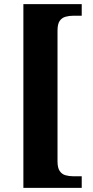

<svg xmlns="http://www.w3.org/2000/svg" viewBox="-20 -780 449 928"><path d="M93 128V-760H375V-704H335Q314 -704 296.5 -699Q279 -694 268.5 -679Q258 -664 258 -632V0Q258 31 268.5 46.5Q279 62 296.5 67Q314 72 335 72H375V128Z"/></svg>

Font: Noto Serif Khmer SemiCondensed ExtraBold
Style: Regular
Weight: 800
Width: 4
Designer: Danh Hong and the Monotype Design Team
Foundry: Monotype Imaging Inc.
Version: Version 2.004